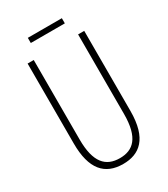

<svg xmlns="http://www.w3.org/2000/svg" viewBox="-205 -927 903 1031"><g transform="rotate(-30 246.5 -411.5)"><path d="M352 -833H141V-801H352ZM422 -218V-714H384V-221C384 -73 329 -26 247 -26C160 -26 109 -79 109 -221V-714H71V-218C71 -60 133 10 247 10C348 10 422 -46 422 -218Z"/></g></svg>

Font: Noto Sans Ethiopic ExtraCondensed ExtraLight
Style: Regular
Weight: 200
Width: 2
Designer: Monotype Design Team
Foundry: Monotype Imaging Inc.
Version: Version 2.102